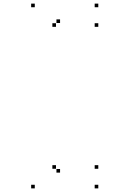

<svg xmlns="http://www.w3.org/2000/svg" viewBox="-20 -831 660 1061"><path d="M523.2 210V190H503.2V210ZM523.2 101.7V81.7H503.2V101.7ZM289.4 101.7V81.7H269.4V101.7ZM311.9 122.9V102.9H291.9V122.9ZM311.9 -703.9V-723.9H291.9V-703.9ZM289.4 -682.7V-702.7H269.4V-682.7ZM523.2 -682.7V-702.7H503.2V-682.7ZM523.2 -791V-811H503.2V-791ZM172.2 -791V-811H152.2V-791ZM172.2 210V190H152.2V210Z"/></svg>

Font: Monaspace Krypton Dots Var
Style: Regular
Weight: 400
Designer: Riley Cran and the Lettermatic Team
Version: Version 1.100 (Monaspace Krypton Dots)